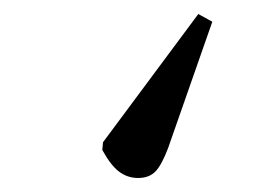

<svg xmlns="http://www.w3.org/2000/svg" viewBox="-20 -72 386 274"><path d="M263 -52 283 -41 220 139Q211 163 202 172.5Q193 182 177 182Q162 182 150 173Q138 164 126 142L127 131Z"/></svg>

Font: Literata 36pt Light
Style: Regular
Weight: 300
Designer: Latin by Veronika Burian and Jose Scaglione. Greek by Irene Vlachou. Cyrillic by Vera Evstafieva.
Foundry: TypeTogether
Version: Version 3.002